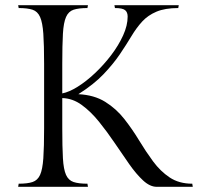

<svg xmlns="http://www.w3.org/2000/svg" viewBox="-20 -720 763 740"><path d="M282 -357Q343 -354 385.5 -327.5Q428 -301 459 -261.5Q490 -222 516 -179Q542 -136 570 -98Q598 -60 634 -36Q670 -12 721 -12L723 0H584Q558 0 531.5 -24.5Q505 -49 478 -87.5Q451 -126 422 -169Q393 -212 361.5 -251Q330 -290 295 -315.5Q260 -341 220 -342V-226Q220 -153 222.5 -110Q225 -67 234.5 -46Q244 -25 263.5 -18.5Q283 -12 317 -12L319 0H50L52 -12Q86 -12 105.5 -18.5Q125 -25 134.5 -46Q144 -67 147 -110Q150 -153 150 -226V-474Q150 -547 147 -590Q144 -633 134.5 -654.5Q125 -676 105.5 -682.5Q86 -689 52 -689L50 -700H319L317 -689Q283 -689 263.5 -682.5Q244 -676 234.5 -654.5Q225 -633 222.5 -590Q220 -547 220 -474V-360Q246 -365 279 -385.5Q312 -406 346 -438Q380 -470 408.5 -507.5Q437 -545 454.5 -583.5Q472 -622 472 -656Q472 -673 462 -681Q452 -689 423 -689L421 -700H669L667 -689Q616 -689 583 -675Q550 -661 528 -637Q506 -613 486.5 -580.5Q467 -548 442 -511Q417 -474 379.5 -434.5Q342 -395 282 -357Z"/></svg>

Font: Gilda Display
Style: Regular
Weight: 400
Designer: Eduardo Rodriguez Tunni
Foundry: Eduardo Rodriguez Tunni
Version: Version 1.002; ttfautohint (v1.8.4.7-5d5b);gftools[0.9.22]